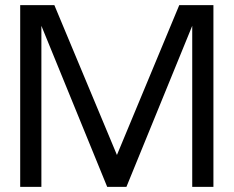

<svg xmlns="http://www.w3.org/2000/svg" viewBox="-20 -732 915 752"><path d="M815.9 0H732.9V-630.9L475.1 0H399.9L142.1 -630.9V0H59.1V-711.9H192.9L438 -125L682.1 -711.9H815.9Z"/></svg>

Font: Creato Display
Style: Regular
Weight: 400
Version: Version 1.000